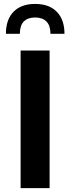

<svg xmlns="http://www.w3.org/2000/svg" viewBox="-20 -976 364 996"><path d="M237.3 0V-713.9H86.9V0ZM10.7 -800.8H83Q83 -843.8 103.5 -864.5Q124 -885.3 162.1 -885.3Q200.2 -885.3 220.9 -864.5Q241.7 -843.8 241.7 -800.8H314.5Q314.5 -874 274.7 -914.8Q234.9 -955.6 162.1 -955.6Q89.4 -955.6 50 -914.8Q10.7 -874 10.7 -800.8Z"/></svg>

Font: Estedad-FD-VF Thin
Style: Regular
Weight: 100
Designer: Amin Abedi
Version: Version 5.0